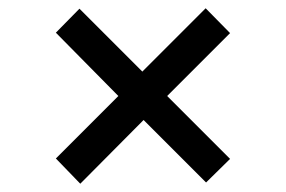

<svg xmlns="http://www.w3.org/2000/svg" viewBox="-20 -582 690 464"><path d="M174 -138 115 -199 266 -350 115 -503 172 -561 324 -409 477 -562 536 -502 384 -350 536 -198 478 -141 327 -292Z"/></svg>

Font: REM
Style: Regular
Weight: 400
Designer: Octavio Pardo
Foundry: Ashler Design
Version: Version 1.005;gftools[0.9.28]